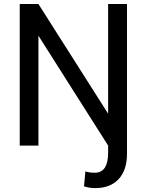

<svg xmlns="http://www.w3.org/2000/svg" viewBox="-20 -731 733 964"><path d="M617.7 -710.9V40.5Q617.7 122.6 575.9 168Q534.2 213.4 458 213.4Q428.2 213.4 401.9 204.6L408.7 129.4Q426.8 136.2 456.5 136.2Q522.9 136.2 522.9 34.7V0L172.9 -551.8V0H79.1V-710.9H172.9L522.9 -160.2V-710.9Z"/></svg>

Font: Roboto
Style: Regular
Weight: 400
Designer: Google
Version: Version 2.134; 2016; ttfautohint (v1.6)